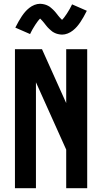

<svg xmlns="http://www.w3.org/2000/svg" viewBox="-20 -995 540 1015"><path d="M59 0V-735H202L330 -450V-735H441V0H330V-204L170 -560V0ZM308 -812Q302 -812 296.5 -813Q291 -814 286 -815Q281 -816 276 -818Q271 -820 266 -822.5Q261 -825 257.5 -827.5Q254 -830 249.5 -834Q245 -838 240.5 -842Q236 -846 232.5 -850Q229 -854 226 -857.5Q223 -861 220 -865Q217 -869 213 -874Q209 -879 205 -883.5Q201 -888 198.5 -890.5Q196 -893 192 -897Q190 -895 186.5 -891Q183 -887 181 -884.5Q179 -882 177 -879Q175 -876 172.5 -872.5Q170 -869 167.5 -865.5Q165 -862 162.5 -857.5Q160 -853 157 -848.5Q154 -844 151 -838.5Q148 -833 145 -827Q142 -821 139 -815L61 -849Q70 -867 78.5 -882Q87 -897 95.5 -909.5Q104 -922 113 -932.5Q122 -943 134.5 -953Q147 -963 162 -969Q177 -975 192 -975Q198 -975 203.5 -974Q209 -973 214 -972Q219 -971 224 -969Q229 -967 234 -964.5Q239 -962 242.5 -959.5Q246 -957 250.5 -953Q255 -949 259.5 -945Q264 -941 267.5 -937Q271 -933 274 -929.5Q277 -926 280 -922Q283 -918 287 -913Q291 -908 295 -903.5Q299 -899 301.5 -896.5Q304 -894 308 -890Q310 -892 313.5 -896Q317 -900 319 -902.5Q321 -905 323 -908Q325 -911 327.5 -914.5Q330 -918 332.5 -921.5Q335 -925 337.5 -929.5Q340 -934 343 -938.5Q346 -943 349 -948.5Q352 -954 355 -960Q358 -966 361 -972L439 -938Q430 -920 421.5 -905Q413 -890 404.5 -877.5Q396 -865 387 -854.5Q378 -844 365.5 -834Q353 -824 338 -818Q323 -812 308 -812Z"/></svg>

Font: Iosevka SS08 Regular
Style: Bold
Weight: 700
Monospace: yes
Designer: Belleve Invis
Foundry: Belleve Invis
Version: Version 16.3.4; ttfautohint (v1.8.4)